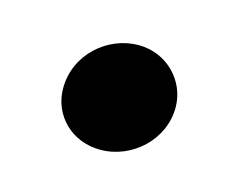

<svg xmlns="http://www.w3.org/2000/svg" viewBox="-38 -405 265 223"><g transform="rotate(15 94.5 -293.5)"><path d="M95 -229C133 -229 167 -260 167 -299C167 -331 141 -358 107 -358C70 -358 35 -328 35 -287C35 -255 60 -229 95 -229Z"/></g></svg>

Font: Fixel Text 20240404 Medium
Style: Italic
Weight: 500
Width: 4
Italic angle: -10°
Designer: AlfaBravo + MacPaw
Foundry: Kyrylo Tkachov, Marchela Mozhyna, Serhii Makarenko, Maria Weinstein, Zakhar Kryvoshyya
Version: Version 1.211;Glyphs 3.2 (3225)